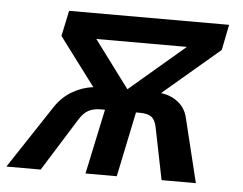

<svg xmlns="http://www.w3.org/2000/svg" viewBox="-68 -584 804 636"><g transform="rotate(5 333.5 -266.0)"><path d="M-25 0 113 -209Q136 -244 169.5 -263.5Q203 -283 239 -287L119 -447L137 -532H669L652 -447L464 -287Q498 -283 522.5 -263Q547 -243 554 -209L605 0H491L456 -173Q451 -198 438 -207Q425 -216 400 -216H387L342 0H238L284 -216H270Q246 -216 229 -207Q212 -198 197 -173L89 0ZM235 -447 352 -290 536 -447Z"/></g></svg>

Font: Geist Medium
Style: Italic
Weight: 500
Italic angle: -12°
Designer: Basement.studio, Andrés Briganti, Mateo Zaragoza
Foundry: Basement.studio, Vercel, Andrés Briganti, Guido Ferreyra, Mateo Zaragoza
Version: Version 1.500; ttfautohint (v1.8.4.7-5d5b)